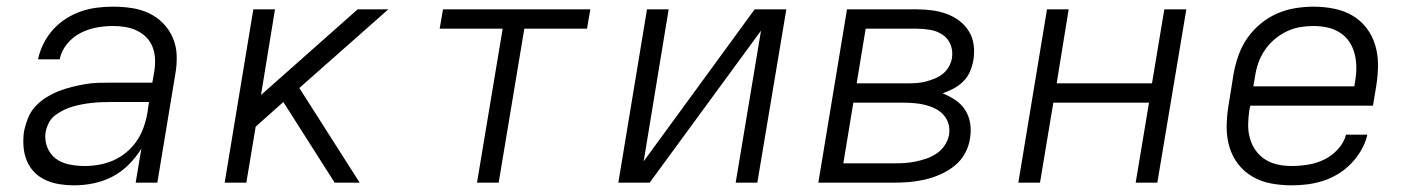

<svg xmlns="http://www.w3.org/2000/svg" viewBox="-20 -548 4240 576"><path d="M203 8Q203 8 203 8Q203 8 203 8H202Q180 8 158 4.5Q136 1 116.5 -8Q97 -17 82.5 -32Q68 -47 60 -67Q52 -87 50.5 -109Q49 -131 52 -154Q56 -173 63.5 -192.5Q71 -212 85.5 -228Q100 -244 118.5 -255.5Q137 -267 156 -274.5Q175 -282 195 -287Q215 -292 235 -295.5Q255 -299 275 -299.5Q295 -300 314 -300H437L443 -335Q446 -354 445 -372.5Q444 -391 437.5 -407.5Q431 -424 418.5 -436.5Q406 -449 390 -456.5Q374 -464 356 -467Q338 -470 319 -470Q295 -470 270 -465.5Q245 -461 221.5 -449Q198 -437 181 -416Q164 -395 159 -370H94Q99 -394 110.5 -417Q122 -440 139 -459Q156 -478 178 -492Q200 -506 223.5 -514Q247 -522 271 -525Q295 -528 319 -528Q347 -528 374.5 -524Q402 -520 426.5 -508.5Q451 -497 469.5 -478Q488 -459 498.5 -434.5Q509 -410 510 -382Q511 -354 506 -326L452 0H387L404 -102Q388 -76 366 -54Q344 -32 317 -18Q290 -4 260.5 2Q231 8 203 8ZM235 -50Q256 -50 278 -54Q300 -58 320.5 -67Q341 -76 359 -91Q377 -106 390 -125Q403 -144 410.5 -165Q418 -186 422 -208L427 -242H314Q300 -242 286 -241.5Q272 -241 257.5 -239.5Q243 -238 229 -235.5Q215 -233 200.5 -229Q186 -225 172.5 -218.5Q159 -212 146.5 -203Q134 -194 127 -180.5Q120 -167 117 -153Q113 -129 121.5 -107Q130 -85 147.5 -72Q165 -59 188 -54.5Q211 -50 235 -50Z M654 0 740 -520H805L763 -263L1053 -520H1145L878 -284L1059 0H984L830 -242L747 -168L719 0Z M1411 0 1488 -462H1299L1309 -520H1751L1741 -462H1553L1476 0Z M1835 0 1921 -520H1986L1911 -64L2244 -520H2339L2252 0H2187L2263 -456L1929 0Z M2435 0 2521 -520H2729Q2753 -520 2776 -517Q2799 -514 2819.5 -506.5Q2840 -499 2857.5 -486Q2875 -473 2886.5 -454.5Q2898 -436 2901 -413Q2904 -390 2900 -367Q2897 -350 2890 -333.5Q2883 -317 2870 -304Q2857 -291 2841 -282.5Q2825 -274 2808 -268Q2828 -260 2846 -248Q2864 -236 2875.5 -218Q2887 -200 2890.5 -178Q2894 -156 2890 -133Q2887 -110 2875 -88Q2863 -66 2843.5 -50.5Q2824 -35 2801.5 -25Q2779 -15 2755.5 -9.5Q2732 -4 2709 -2Q2686 0 2663 0ZM2550 -298H2705Q2718 -298 2731.5 -299Q2745 -300 2758 -303.5Q2771 -307 2784.5 -312.5Q2798 -318 2809 -327Q2820 -336 2827 -348.5Q2834 -361 2836 -375Q2839 -396 2831.5 -414.5Q2824 -433 2807.5 -444Q2791 -455 2770.5 -458.5Q2750 -462 2729 -462H2577ZM2510 -58H2663Q2679 -58 2695 -59Q2711 -60 2727.5 -63.5Q2744 -67 2760 -72.5Q2776 -78 2790.5 -88Q2805 -98 2814.5 -112.5Q2824 -127 2827 -143Q2830 -160 2825.5 -176Q2821 -192 2810.5 -203.5Q2800 -215 2786 -222Q2772 -229 2756.5 -233Q2741 -237 2724 -238.5Q2707 -240 2691 -240H2540Z M3035 0 3121 -520H3186L3150 -298H3436L3473 -520H3539L3452 0H3387L3427 -240H3140L3100 0Z M3855 8Q3824 8 3794 2.5Q3764 -3 3738.5 -17.5Q3713 -32 3695 -55Q3677 -78 3668.5 -106.5Q3660 -135 3660 -166Q3660 -197 3665 -228L3681 -328Q3686 -355 3695.5 -382Q3705 -409 3721.5 -433Q3738 -457 3761.5 -476.5Q3785 -496 3811.5 -507.5Q3838 -519 3866 -523.5Q3894 -528 3921 -528Q3921 -528 3921 -528Q3921 -528 3921 -528Q3952 -528 3982 -522Q4012 -516 4037 -501.5Q4062 -487 4079.5 -464Q4097 -441 4105.5 -413Q4114 -385 4114 -354Q4114 -323 4109 -292L4099 -231H3731L3728 -218Q3725 -197 3724.5 -175.5Q3724 -154 3729.5 -134Q3735 -114 3746.5 -97.5Q3758 -81 3775 -70Q3792 -59 3812.5 -54.5Q3833 -50 3855 -50Q3879 -50 3904 -54Q3929 -58 3952 -69Q3975 -80 3993.5 -100Q4012 -120 4018 -144H4082Q4077 -121 4064.5 -99Q4052 -77 4034.5 -58.5Q4017 -40 3995 -26.5Q3973 -13 3949.5 -5.5Q3926 2 3902.5 5Q3879 8 3855 8ZM3740 -289H4043L4045 -302Q4049 -323 4049 -344.5Q4049 -366 4044 -386Q4039 -406 4028 -422.5Q4017 -439 4000 -450Q3983 -461 3962.5 -465.5Q3942 -470 3920 -470Q3900 -470 3879.5 -466.5Q3859 -463 3839.5 -453.5Q3820 -444 3803 -429.5Q3786 -415 3774 -397Q3762 -379 3755 -359Q3748 -339 3745 -318Z"/></svg>

Font: Iosevka SS04 Lt Ex Obl
Style: Regular
Weight: 300
Width: 7
Italic angle: -9°
Monospace: yes
Designer: Belleve Invis
Foundry: Belleve Invis
Version: Version 19.0.0; ttfautohint (v1.8.4)